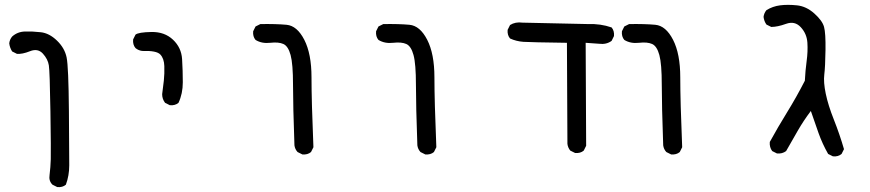

<svg xmlns="http://www.w3.org/2000/svg" viewBox="-20 -511 3540 781"><path d="M212.9 250 193.4 240.2Q177.7 224.6 181.6 201.2Q185.5 169.9 186.5 136.7Q187.5 103.5 185.1 -58.1Q182.6 -219.7 178.7 -245.1Q174.8 -270.5 154.3 -293Q133.8 -315.4 102.1 -302.7Q70.3 -290 48.8 -292L29.3 -301.8Q19.5 -317.4 17.6 -335Q19.5 -350.6 29.3 -362.3Q50.8 -381.8 81.1 -382.8Q111.3 -383.8 146 -379.9Q180.7 -376 211.9 -345.7Q243.2 -315.4 251 -277.3Q258.8 -239.3 260.3 -60.1Q261.7 119.1 261.7 161.1Q261.7 203.1 248 240.2Q234.4 252 212.9 250Z M670.9 -83 651.4 -92.8Q639.6 -108.4 639.6 -127.9Q643.6 -155.3 646.5 -183.6Q649.4 -211.9 648.4 -242.2Q647.5 -272.5 632.3 -289.1Q617.2 -305.7 558.6 -303.7Q543 -305.7 531.2 -315.4Q519.5 -329.1 521.5 -350.6L531.2 -370.1Q543 -379.9 596.2 -380.9Q649.4 -381.8 683.6 -349.6Q717.8 -317.4 720.7 -270.5Q723.6 -223.6 723.6 -176.8Q723.6 -129.9 706.1 -92.8Q692.4 -81.1 670.9 -83Z M1210 117.2 1190.4 107.4Q1179.7 95.7 1177.7 80.1Q1171.9 -81.1 1171.9 -166Q1171.9 -251 1162.1 -287.1Q1152.3 -323.2 1132.8 -332Q1113.3 -340.8 1079.1 -336.9Q1044.9 -333 1019.5 -348.6Q1007.8 -362.3 1009.8 -383.8L1019.5 -403.3L1039.1 -413.1Q1102.5 -414.1 1145.5 -410.2Q1188.5 -406.2 1217.8 -349.1Q1247.1 -292 1247.1 -196.3Q1247.1 -100.6 1254.9 87.9L1245.1 107.4Q1231.4 119.1 1210 117.2Z M1710 117.2 1690.4 107.4Q1679.7 95.7 1677.7 80.1Q1671.9 -81.1 1671.9 -166Q1671.9 -251 1662.1 -287.1Q1652.3 -323.2 1632.8 -332Q1613.3 -340.8 1579.1 -336.9Q1544.9 -333 1519.5 -348.6Q1507.8 -362.3 1509.8 -383.8L1519.5 -403.3L1539.1 -413.1Q1602.5 -414.1 1645.5 -410.2Q1688.5 -406.2 1717.8 -349.1Q1747.1 -292 1747.1 -196.3Q1747.1 -100.6 1754.9 87.9L1745.1 107.4Q1731.4 119.1 1710 117.2Z M2319.3 111.3 2299.8 101.6Q2290 89.8 2288.1 74.2L2286.1 -336.9Q2138.7 -338.9 2109.4 -340.8Q2080.1 -342.8 2054.7 -354.5Q2043 -368.2 2044.9 -389.6L2054.7 -409.2Q2076.2 -422.9 2105.5 -418.9L2372.1 -413.1Q2422.9 -415 2467.8 -399.4Q2479.5 -385.7 2477.5 -364.3L2467.8 -344.7Q2446.3 -329.1 2417 -333L2362.3 -336.9L2364.3 82L2354.5 101.6Q2340.8 113.3 2319.3 111.3Z M2710 117.2 2690.4 107.4Q2679.7 95.7 2677.7 80.1Q2671.9 -81.1 2671.9 -166Q2671.9 -251 2662.1 -287.1Q2652.3 -323.2 2632.8 -332Q2613.3 -340.8 2579.1 -336.9Q2544.9 -333 2519.5 -348.6Q2507.8 -362.3 2509.8 -383.8L2519.5 -403.3L2539.1 -413.1Q2602.5 -414.1 2645.5 -410.2Q2688.5 -406.2 2717.8 -349.1Q2747.1 -292 2747.1 -196.3Q2747.1 -100.6 2754.9 87.9L2745.1 107.4Q2731.4 119.1 2710 117.2Z M3368.2 125 3348.6 115.2Q3325.2 74.2 3309.6 30.3Q3293.9 -13.7 3278.3 -59.6Q3248 -19.5 3224.6 21.5Q3201.2 62.5 3177.7 103.5Q3162.1 115.2 3140.6 113.3L3121.1 103.5Q3109.4 87.9 3111.3 66.4Q3144.5 5.9 3181.6 -54.2Q3218.8 -114.3 3253.9 -182.6Q3255.9 -223.6 3261.2 -262.7Q3266.6 -301.8 3264.2 -337.9Q3261.7 -374 3237.3 -400.4Q3212.9 -426.8 3177.7 -414.1Q3142.6 -401.4 3117.2 -401.4L3097.7 -411.1Q3087.9 -424.8 3085.9 -442.4Q3087.9 -458 3097.7 -469.7Q3123 -485.4 3153.3 -489.3Q3183.6 -493.2 3221.7 -489.3Q3259.8 -485.4 3292.5 -456.1Q3325.2 -426.8 3332 -401.4Q3338.9 -376 3337.9 -307.6Q3336.9 -239.3 3333 -208Q3329.1 -176.8 3338.9 -129.9Q3348.6 -83 3372.1 -23.9Q3395.5 35.2 3413.1 95.7L3403.3 115.2Q3389.6 127 3368.2 125Z"/></svg>

Font: JasonHandwriting2
Style: Regular
Weight: 400
Version: Version 1.05.10